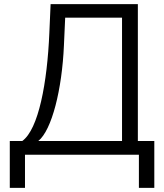

<svg xmlns="http://www.w3.org/2000/svg" viewBox="-20 -742 788 922"><path d="M164 -65C229 -117 278 -313 287 -524L293 -657H566V-65ZM721 -65H642V-722H223L217 -585C207 -344 165 -121 87 -65H27V160H100V1H647V160H721Z"/></svg>

Font: Perun Light
Style: Regular
Weight: 300
Foundry: Copyright (c) Stefan Peev, Context Ltd, 2016
Version: Version 1.089